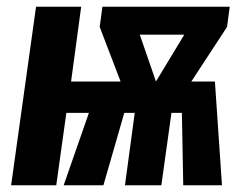

<svg xmlns="http://www.w3.org/2000/svg" viewBox="-20 -550 737 570"><path d="M654 -470 548 -308H618L639 0H524L520 -215H489L459 0H351L380 -215H349L287 0H169L244 -215H177L147 0H13L87 -530H221L191 -308H338L276 -470L284 -530H662ZM443 -308 527 -447H395Z"/></svg>

Font: Fira Sans Compressed SemiBold
Style: Italic
Weight: 600
Width: 1
Italic angle: -8°
Designer: bBox Type GmbH & Carrois Corporate GbR & Edenspiekermann AG
Foundry: bBox Type GmbH & Carrois Corporate GbR & Edenspiekermann AG
Version: Version 4.301